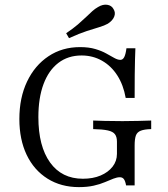

<svg xmlns="http://www.w3.org/2000/svg" viewBox="-20 -782 714 814"><path d="M314.5 11.3Q238.7 11.3 181.5 -24.6Q124.2 -60.5 93.1 -125.4Q62.1 -190.3 62.1 -277.4Q62.1 -367.7 94.8 -436.3Q127.4 -504.8 185.5 -543.5Q243.5 -582.3 319.4 -582.3Q356.5 -582.3 383.9 -574.2Q411.3 -566.1 430.6 -555.2Q450 -544.4 464.5 -536.3Q479 -528.2 490.3 -528.2Q500.8 -528.2 506.9 -540.3Q512.9 -552.4 516.1 -577.4H554Q553.2 -556.5 552.4 -530.2Q551.6 -504 551.2 -464.9Q550.8 -425.8 550.8 -366.9H512.9Q503.2 -421.8 477.4 -462.1Q451.6 -502.4 412.5 -524.6Q373.4 -546.8 325.8 -546.8Q268.5 -546.8 227.4 -515.3Q186.3 -483.9 164.5 -425.4Q142.7 -366.9 142.7 -285.5Q142.7 -162.1 192.3 -93.1Q241.9 -24.2 331.5 -24.2Q374.2 -24.2 406.5 -37.9Q438.7 -51.6 457.3 -75.4Q475.8 -99.2 475.8 -129.8V-181.5Q475.8 -201.6 467.3 -212.9Q458.9 -224.2 437.1 -229Q415.3 -233.9 375 -234.7V-271Q391.1 -270.2 423.4 -269.4Q455.6 -268.5 499.2 -268.5Q537.1 -268.5 566.5 -269.4Q596 -270.2 621 -271V-234.7Q591.9 -233.9 576.6 -227.8Q561.3 -221.8 556 -207.3Q550.8 -192.7 550.8 -165.3V4H514.5Q511.3 -14.5 505.2 -22.6Q499.2 -30.6 487.9 -30.6Q476.6 -30.6 460.9 -24.6Q445.2 -18.5 424.6 -9.7Q404 -0.8 377 5.2Q350 11.3 314.5 11.3ZM272.6 -620.2 260.5 -641.1Q290.3 -661.3 310.5 -678.6Q330.6 -696 345.2 -710.1Q359.7 -724.2 371.4 -734.7Q383.1 -745.2 396 -752.4Q416.1 -764.5 434.7 -761.7Q453.2 -758.9 461.3 -743.5Q471 -728.2 464.1 -711.3Q457.3 -694.4 437.1 -681.5Q422.6 -673.4 400.8 -666.9Q379 -660.5 348 -650.4Q316.9 -640.3 272.6 -620.2Z"/></svg>

Font: Playfair 9pt Light
Style: Regular
Weight: 300
Designer: Claus Eggers Sørensen
Foundry: Claus Eggers Sørensen
Version: Version 2.001;gftools[0.9.30]